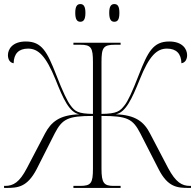

<svg xmlns="http://www.w3.org/2000/svg" viewBox="-20 -924 959 944"><path d="M542 -817C558 -817 567 -827 567 -861C567 -894 558 -904 542 -904C527 -904 517 -894 517 -861C517 -827 527 -817 542 -817ZM375 -817C390 -817 400 -827 400 -861C400 -894 390 -904 375 -904C360 -904 350 -894 350 -861C350 -827 360 -817 375 -817ZM0 0H11C68 0 114 -4 160 -92L249 -268C286 -339 313 -354 437 -354V-95C437 -24 428 -10 374 -10H341V0H573V-10H539C491 -10 479 -24 479 -95V-354C606 -354 633 -340 670 -268L760 -92C805 -4 851 0 908 0H919V-10H914C874 -10 844 -28 807 -97L718 -267C689 -324 647 -359 549 -362C598 -371 628 -437 667 -533C714 -651 752 -685 801 -685C847 -685 871 -660 872 -613C892 -616 900 -634 900 -653C900 -682 878 -720 812 -720C733 -720 707 -669 663 -557C630 -472 609 -427 593 -407C570 -377 555 -365 479 -364V-619C479 -690 488 -704 545 -704H573V-714H341V-704H375C428 -704 437 -690 437 -619V-364C364 -365 348 -376 326 -407C311 -427 289 -472 256 -557C212 -669 186 -720 107 -720C41 -720 19 -682 19 -653C19 -634 27 -616 47 -613C48 -660 72 -685 118 -685C167 -685 205 -651 253 -533C291 -437 321 -371 370 -362C272 -359 231 -324 201 -267L112 -97C76 -28 46 -10 5 -10H0Z"/></svg>

Font: Noto Serif Display ExtraLight
Style: Regular
Weight: 200
Designer: Monotype Design Team
Foundry: Monotype Imaging Inc.
Version: Version 2.009